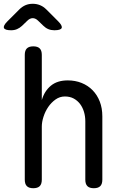

<svg xmlns="http://www.w3.org/2000/svg" viewBox="-36 -985 656 1015"><path d="M185 -316V-35Q185 -12 174 -1Q163 10 140 10Q117 10 106 -1Q95 -12 95 -35V-695Q95 -718 106 -729Q117 -740 140 -740Q163 -740 174 -729Q185 -718 185 -695V-456Q199 -504 233 -532Q267 -560 322 -560Q362 -560 395.5 -546.5Q429 -533 453.5 -508Q478 -483 491.5 -448Q505 -413 505 -370V-35Q505 -12 494 -1Q483 10 460 10Q437 10 426 -1Q415 -12 415 -35V-344Q415 -370 408 -393.5Q401 -417 387.5 -435Q374 -453 354 -464Q334 -475 307 -475Q280 -475 257.5 -459Q235 -443 219 -419.5Q203 -396 194 -368Q185 -340 185 -316ZM23 -825Q-10 -825 -15 -837Q-20 -849 3 -872L66 -935Q81 -950 98.5 -957.5Q116 -965 137 -965Q158 -965 176 -957.5Q194 -950 209 -935L271 -873Q295 -849 290 -837Q285 -825 251 -825Q234 -825 219.5 -831Q205 -837 193 -849L166 -875Q152 -889 137 -889Q122 -889 108 -875L80 -848Q68 -837 54 -831Q40 -825 23 -825Z"/></svg>

Font: Maple Mono NF
Style: Regular
Weight: 400
Monospace: yes
Designer: subframe7536
Version: Version 7.000